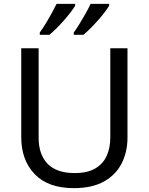

<svg xmlns="http://www.w3.org/2000/svg" viewBox="-20 -964 771 994"><path d="M640 -252Q640 -178 610 -118.5Q580 -59 518.5 -24.5Q457 10 362 10Q229 10 159.5 -62.5Q90 -135 90 -254V-714H180V-251Q180 -164 226.5 -116Q273 -68 367 -68Q432 -68 472.5 -91.5Q513 -115 532 -156.5Q551 -198 551 -252V-714H640ZM545 -934Q537 -921 522 -901Q507 -881 487.5 -859Q468 -837 448.5 -817.5Q429 -798 412 -784H362V-796Q376 -815 392 -841Q408 -867 423.5 -894.5Q439 -922 449 -944H545ZM369 -934Q361 -921 346 -901Q331 -881 311.5 -859Q292 -837 272.5 -817.5Q253 -798 236 -784H186V-796Q200 -815 216 -841Q232 -867 247 -894.5Q262 -922 273 -944H369Z"/></svg>

Font: Noto Sans Armenian
Style: Regular
Weight: 400
Designer: Monotype Design Team
Foundry: Monotype Imaging Inc.
Version: Version 2.007